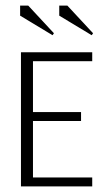

<svg xmlns="http://www.w3.org/2000/svg" viewBox="-20 -667 375 687"><path d="M168 -541 52 -611V-647H81L173 -548ZM308 -541 192 -611V-647H221L313 -548ZM55 0V-480H310V-448H98V-266H270V-234H98V-32H310V0Z"/></svg>

Font: Glametrix
Style: Light
Weight: 300
Designer: gluk
Foundry: gluk
Version: Version 0.40